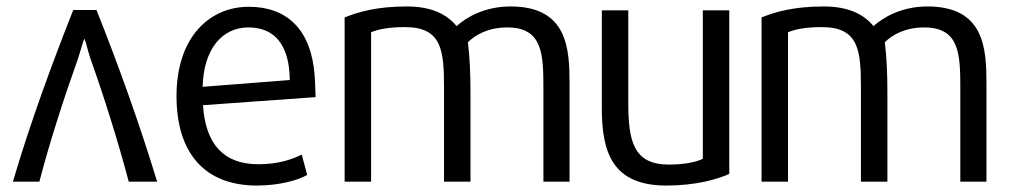

<svg xmlns="http://www.w3.org/2000/svg" viewBox="-20 -563 3127 595"><path d="M20 0H102C134 -123 179 -262 222 -382C231 -410 237 -434 241 -442H242C246 -434 251 -410 260 -382C303 -262 346 -124 379 0H467C410 -187 344 -369 279 -532H207C143 -370 75 -187 20 0Z M878 -315 608 -294C611 -411 668 -478 750 -478C830 -478 877 -425 878 -315ZM958 -262C957 -303 956 -317 955 -330C944 -474 867 -542 751 -542C630 -542 527 -449 527 -265C527 -88 615 12 776 12C847 12 905 -5 932 -21L915 -84C889 -71 846 -54 781 -54C672 -54 617 -117 609 -237Z M1745 0V-302C1745 -411 1740 -543 1562 -543C1481 -543 1423 -508 1395 -482C1364 -520 1315 -543 1241 -543C1150 -543 1093 -527 1048 -509V0H1130V-463C1151 -472 1184 -479 1235 -479C1350 -479 1356 -406 1356 -290V0H1438V-278C1438 -330 1436 -385 1430 -432C1453 -455 1493 -478 1552 -478C1662 -478 1664 -395 1664 -288V0Z M2240 -24V-531H2158V-71C2139 -61 2101 -53 2053 -53C1943 -53 1927 -125 1927 -247V-531H1845V-227C1845 -88 1880 12 2045 12C2136 12 2202 -7 2240 -24Z M3037 0V-302C3037 -411 3032 -543 2854 -543C2773 -543 2715 -508 2687 -482C2656 -520 2607 -543 2533 -543C2442 -543 2385 -527 2340 -509V0H2422V-463C2443 -472 2476 -479 2527 -479C2642 -479 2648 -406 2648 -290V0H2730V-278C2730 -330 2728 -385 2722 -432C2745 -455 2785 -478 2844 -478C2954 -478 2956 -395 2956 -288V0Z"/></svg>

Font: Repo
Style: Regular
Weight: 400
Designer: Stefan Peev
Foundry: Context Ltd
Version: Version 0.000